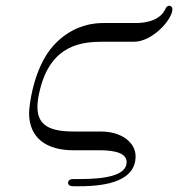

<svg xmlns="http://www.w3.org/2000/svg" viewBox="-20 -522 619 667"><path d="M81 -129C81 -41 144 0 234 0H324C351 0 420 1 420 41C420 88 344 100 259 100H247C231 100 228 100 224 102C217 105 214 114 219 120C223 125 232 125 239 125H256C357 125 451 104 451 21C451 -27 402 -65 332 -65H242C172 -65 110 -75 110 -150C110 -171 114 -191 119 -211C158 -370 269 -377 339 -377H446C508 -377 578 -452 579 -490C579 -496 575 -502 568 -502C558 -502 555 -491 552 -486C529 -443 466 -442 452 -442H340C317 -442 235 -441 165 -363C94 -283 81 -149 81 -129Z"/></svg>

Font: CMU Serif
Style: Italic
Weight: 500
Italic angle: -14.04°
Version: Version 0.7.0